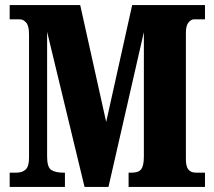

<svg xmlns="http://www.w3.org/2000/svg" viewBox="-20 -734 842 754"><path d="M18 0V-56H45Q68 -56 81 -68.5Q94 -81 94 -114V-600Q94 -632 83 -645Q72 -658 58 -658H18V-714H295L397 -255L499 -714H785V-658H741Q731 -658 720.5 -646Q710 -634 710 -605V-109Q710 -81 719.5 -68.5Q729 -56 750 -56H785V0H485V-56H498Q524 -56 534.5 -69.5Q545 -83 545 -120V-608L406 0H312L165 -609V-119Q165 -77 181.5 -66.5Q198 -56 228 -56H235V0Z"/></svg>

Font: Noto Serif ExtraCondensed Black
Style: Regular
Weight: 900
Width: 2
Designer: Monotype Design Team
Foundry: Monotype Imaging Inc.
Version: Version 2.015; ttfautohint (v1.8.4.7-5d5b)